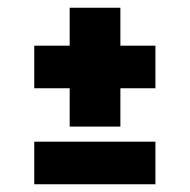

<svg xmlns="http://www.w3.org/2000/svg" viewBox="-20 -546 490 496"><path d="M160 -219V-318H68.5V-428H160V-526H291V-428H381.5V-318H291V-219ZM68.5 -70V-180H381.5V-70Z"/></svg>

Font: Trispace Condensed
Style: Bold
Weight: 700
Width: 3
Designer: Tyler Finck
Foundry: Etcetera Type Company
Version: Version 1.210; ttfautohint (v1.8.3)